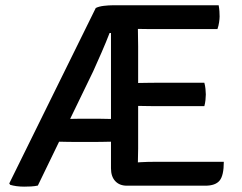

<svg xmlns="http://www.w3.org/2000/svg" viewBox="-20 -703 917 728"><path d="M343.1 -672.7Q355.5 -678.8 374.1 -680.9Q392.8 -683 407.1 -683H482.5L400.8 -577.9H395.5Q382.1 -543 365 -503.9Q348 -464.8 333.4 -432.7L123.5 0.6Q111.6 3.2 97.5 4Q83.5 4.7 71.4 4.7Q56.6 4.7 42.9 2.9Q29.3 1 18.7 -2.2L15.1 -7.5ZM257.2 -164.9Q249.3 -164.9 236.8 -165.1Q224.2 -165.4 212.1 -165.6Q200 -165.9 193.5 -165.9H151.6L192.6 -251.9H230.9Q240.6 -251.9 257.3 -252.4Q273.9 -252.9 285.8 -252.9H346.6Q354.4 -252.9 367.1 -252.6Q379.8 -252.4 392.2 -252.1Q404.6 -251.9 411.1 -251.9H448.9V-165.9H410.6Q404.3 -165.9 391.9 -165.6Q379.5 -165.4 366.8 -165.1Q354.1 -164.9 346.6 -164.9ZM400.8 -676.6 407.1 -683H502.8V-595.6Q502.8 -574.6 503.3 -561.3Q503.8 -548 503.8 -527.5V-138.8Q503.8 -125.3 503.3 -113.5Q502.8 -101.7 502.8 -87.5V1.1H461.2Q433 1.1 416.9 -16.4Q400.8 -33.8 400.8 -64.8ZM754.8 -389.2Q757.8 -378.6 759.1 -366Q760.4 -353.4 760.4 -344.9Q760.4 -335.9 759.1 -323.7Q757.8 -311.5 754.8 -300.5H566.1Q554.6 -300.5 537.3 -300.9Q520.1 -301.2 501.6 -301.5Q483 -301.7 468 -301.9V-387.8Q483 -388 501.6 -388.3Q520.1 -388.5 537.3 -388.9Q554.6 -389.2 566.1 -389.2ZM809.1 -683Q811.3 -670.8 812 -660.2Q812.7 -649.6 812.7 -640.6Q812.7 -631.6 810.7 -618.3Q808.8 -605 804.5 -592.8H566.1Q554.6 -592.8 537.3 -592.9Q520.1 -593.1 501.6 -593.4Q483 -593.6 468 -594.1V-683ZM828.6 -89.5Q828.6 -37.5 812.6 -18.2Q796.6 1.1 758.4 1.1H468V-85.1Q492.1 -86.6 515.2 -88.1Q538.3 -89.5 569 -89.5Z"/></svg>

Font: Signika SC
Style: Regular
Weight: 300
Designer: Anna Giedryś
Foundry: Anna Giedryś
Version: Version 2.000